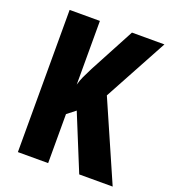

<svg xmlns="http://www.w3.org/2000/svg" viewBox="-132 -810 801 906"><g transform="rotate(20 269.0 -357.0)"><path d="M538 0H370L256 -279L214 -246V0H62V-714H214V-394Q219 -414 229.5 -437Q240 -460 254 -487L375 -714H538L365 -395Z"/></g></svg>

Font: Noto Sans Myanmar UI ExtraCondensed ExtraBold
Style: Regular
Weight: 800
Width: 2
Designer: Monotype Design Team
Foundry: Monotype Imaging Inc.
Version: Version 2.103; ttfautohint (v1.8.4.7-5d5b)